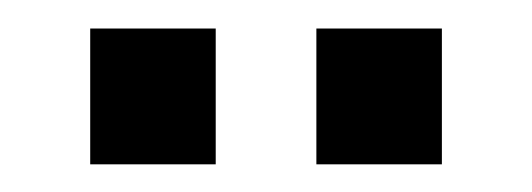

<svg xmlns="http://www.w3.org/2000/svg" viewBox="-20 -736 377 136"><path d="M43.9 -619.6V-715.8H132.8V-619.6ZM204.1 -619.6V-715.8H293V-619.6Z"/></svg>

Font: Arian AMU
Style: Regular
Weight: 400
Designer: Ruben Hakobyan (Tarumian)
Foundry: Ruben Hakobyan (Tarumian)
Version: Version 4.003